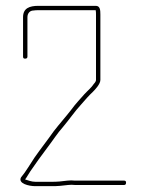

<svg xmlns="http://www.w3.org/2000/svg" viewBox="-20 -664 502 658"><path d="M95 -628C100 -629 105 -629 112 -629H308C309 -624 309 -619 309 -614V-390C309 -387 307 -382 302 -377C292 -362 282 -355 269 -341C256 -326 237 -306 225 -289C205 -263 184 -240 164 -214C143 -184 120 -155 99 -125C84 -103 69 -76 52 -56C41 -35 79 -26 101 -26H156C165 -26 175 -26 185 -27L213 -30C221 -31 229 -31 237 -30H405C410 -30 412 -33 412 -38C412 -43 410 -45 405 -45H237C228 -46 220 -46 211 -45L184 -42C174 -41 165 -41 156 -41H101C88 -41 76 -46 66 -49C73 -58 77 -67 84 -77C102 -103 123 -133 143 -159C160 -181 177 -208 196 -229C218 -255 235 -281 259 -307C272 -322 285 -337 298 -349C306 -357 324 -376 324 -390V-614C324 -630 323 -644 308 -644H112C81 -644 59 -636 59 -605V-470C59 -465 61 -463 66 -463C71 -463 74 -465 74 -470V-605C74 -618 82 -628 95 -628Z"/></svg>

Font: Electronic
Style: UltTh
Weight: 100
Version: Version 1.011